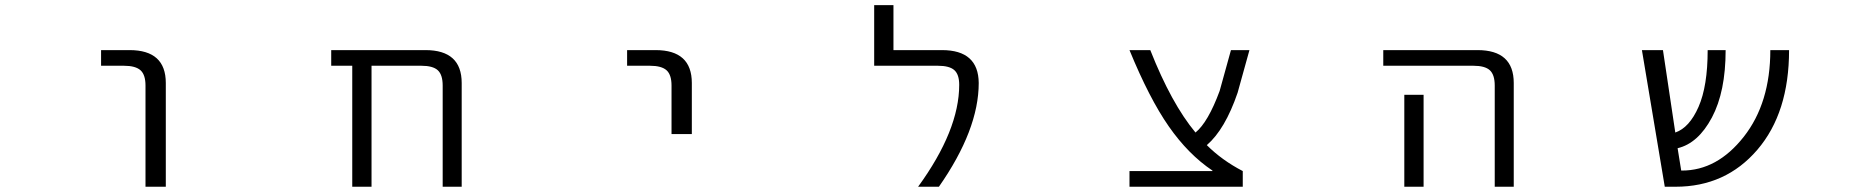

<svg xmlns="http://www.w3.org/2000/svg" viewBox="-20 -710 7040 730"><path d="M364.3 -460V-519.5H472.7Q610.4 -519.5 610.4 -394.5V0H533.2V-384.8Q533.2 -425.8 514.2 -442.9Q495.1 -460 451.2 -460Z M1663.1 -384.8Q1663.1 -425.8 1644.5 -442.9Q1626 -460 1582 -460H1392.6V0H1319.3V-460H1239.3V-519.5H1597.7Q1735.4 -519.5 1735.4 -394.5V0H1663.1Z M2364.3 -460V-519.5H2472.7Q2610.4 -519.5 2610.4 -394.5V-200.2H2533.2V-384.8Q2533.2 -425.8 2514.2 -442.9Q2495.1 -460 2451.2 -460Z M3561.5 -519.5Q3700.2 -519.5 3701.2 -394.5Q3701.2 -216.8 3549.8 0H3470.7Q3627 -214.8 3627 -387.7Q3627 -426.8 3608.4 -443.4Q3589.8 -460 3545.9 -460H3303.7V-690.4H3377V-519.5Z M4589.8 -61.5Q4498 -123 4423.8 -229.5Q4349.6 -335.9 4274.4 -519.5H4353.5Q4433.6 -316.4 4525.4 -206.1Q4573.2 -245.1 4617.2 -364.3L4660.2 -519.5H4730.5L4685.5 -357.4Q4637.7 -217.8 4568.4 -158.2Q4626 -100.6 4705.1 -59.6V0H4274.4V-59.6H4589.8Z M5392.6 -349.6V-73.2V0H5319.3V-73.2V-349.6ZM5239.3 -460V-519.5H5597.7Q5735.4 -519.5 5735.4 -394.5V0H5663.1V-384.8Q5663.1 -425.8 5644.5 -442.9Q5626 -460 5582 -460Z M6782.2 -519.5Q6782.2 -281.2 6661.6 -140.6Q6541 0 6350.6 0H6309.6L6222.7 -519.5H6302.7L6349.6 -206.1Q6403.3 -224.6 6438 -303.7Q6472.7 -382.8 6472.7 -519.5H6541Q6541 -361.3 6488.8 -263.2Q6436.5 -165 6358.4 -146.5L6372.1 -61.5H6375Q6508.8 -61.5 6609.9 -189.9Q6710.9 -318.4 6710.9 -519.5Z"/></svg>

Font: Gen Shin Gothic Monospace Normal
Style: Regular
Weight: 350
Designer: [Source Han Sans]
Ryoko NISHIZUKA  (kana & ideographs); Paul D. Hunt (Latin, Greek & Cyrillic); Wenlong ZHANG  (bopomofo
Version: Version 1.002.20150607